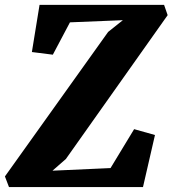

<svg xmlns="http://www.w3.org/2000/svg" viewBox="-47 -763 704 783"><path d="M-26.9 -43.5 394 -632.8 454.1 -680.7 238.3 -671.9 168.5 -540 83 -550.8 114.3 -743.2H622.1L636.7 -701.2L221.7 -114.7L167 -66.9L403.8 -77.6L500 -236.3L585 -212.4L536.1 0H-10.3Z"/></svg>

Font: Merriweather UltraBold
Style: Italic
Weight: 900
Italic angle: -7°
Designer: Eben Sorkin ( eben@eyebytes.com )
Foundry: Eben Sorkin ( eben@eyebytes.com )
Version: Version 1.52; ttfautohint (v1.4.1)